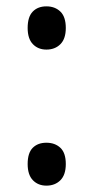

<svg xmlns="http://www.w3.org/2000/svg" viewBox="-20 -570 294 604"><path d="M126 -550Q153 -550 170 -533.5Q187 -517 187 -482Q187 -448 170 -431Q153 -414 126 -414Q100 -414 83.5 -431Q67 -448 67 -482Q67 -517 83 -533.5Q99 -550 126 -550ZM126 -121Q153 -121 170 -105Q187 -89 187 -54Q187 -20 170 -3Q153 14 126 14Q100 14 83.5 -3Q67 -20 67 -54Q67 -89 83 -105Q99 -121 126 -121Z"/></svg>

Font: Noto Sans Display
Style: Regular
Weight: 400
Designer: Monotype Design team
Foundry: Monotype Imaging Inc.
Version: Version 1.000